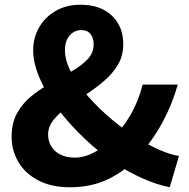

<svg xmlns="http://www.w3.org/2000/svg" viewBox="-20 -776 796 810"><path d="M275 14Q196 14 140.5 -15.5Q85 -45 57 -93.5Q29 -142 29 -198Q29 -259 53.5 -301.5Q78 -344 118 -375Q158 -406 202 -430Q246 -454 285.5 -477Q325 -500 350 -526.5Q375 -553 375 -589Q375 -607 369 -620.5Q363 -634 352 -641.5Q341 -649 323 -649Q294 -649 274 -626.5Q254 -604 254 -564Q254 -520 281 -469.5Q308 -419 353 -368Q398 -317 453 -271Q508 -225 565 -190Q611 -162 654.5 -143Q698 -124 735 -118L696 14Q641 3 582.5 -23Q524 -49 467 -86Q398 -133 335.5 -192.5Q273 -252 224.5 -316Q176 -380 148 -444.5Q120 -509 120 -564Q120 -616 144.5 -659.5Q169 -703 214 -729.5Q259 -756 320 -756Q403 -756 451.5 -710.5Q500 -665 500 -590Q500 -540 477 -502Q454 -464 418 -433.5Q382 -403 341.5 -376.5Q301 -350 265 -324.5Q229 -299 206 -270.5Q183 -242 183 -208Q183 -180 197 -157.5Q211 -135 236.5 -123Q262 -111 295 -111Q335 -111 374.5 -131.5Q414 -152 451 -187Q495 -231 529 -288.5Q563 -346 582 -419H730Q706 -334 664.5 -258Q623 -182 562 -114Q511 -57 439 -21.5Q367 14 275 14Z"/></svg>

Font: Noto Sans TC Thin ExtraBold
Style: Regular
Weight: 800
Version: Version 2.004-H2;hotconv 1.0.118;makeotfexe 2.5.65603